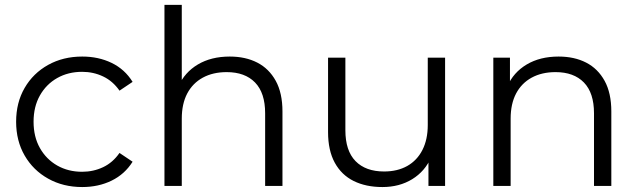

<svg xmlns="http://www.w3.org/2000/svg" viewBox="-20 -762 2619 787"><path d="M317.1 4.7Q239 4.7 177.5 -29.7Q116 -64 81.1 -124.4Q46.1 -184.8 46.1 -263Q46.1 -341.7 81.1 -401.8Q116 -461.9 177.5 -496.1Q239 -530.2 317.1 -530.2Q383.8 -530.2 437.7 -504.1Q491.6 -478 523.5 -426.4L469.8 -390.4Q442.6 -429.7 402.7 -448.6Q362.8 -467.6 316.5 -467.6Q259.7 -467.6 214.6 -442.2Q169.6 -416.8 143.6 -370.8Q117.6 -324.8 117.6 -263Q117.6 -201.2 143.6 -155.2Q169.6 -109.2 214.6 -83.5Q259.7 -57.9 316.5 -57.9Q362.8 -57.9 402.7 -76.8Q442.6 -95.7 469.8 -135.1L523.5 -99.1Q491.6 -48.1 437.7 -21.7Q383.8 4.7 317.1 4.7Z M654.1 0V-742H725.1V-381.3L711.2 -407.6Q736.5 -465.4 791.1 -497.8Q845.7 -530.2 921.7 -530.2Q986.3 -530.2 1034.6 -505.4Q1082.8 -480.6 1110.3 -430.6Q1137.8 -380.7 1137.8 -305V0H1066.8V-297.6Q1066.8 -381.2 1025.5 -423.8Q984.1 -466.4 909.1 -466.4Q853 -466.4 811.4 -443.8Q769.8 -421.1 747.4 -378.7Q725.1 -336.2 725.1 -275.9V0Z M1547.5 4.7Q1479.8 4.7 1429.7 -20.1Q1379.7 -44.9 1352.2 -95.1Q1324.7 -145.4 1324.7 -220.5V-525.5H1395.7V-227.9Q1395.7 -144.3 1437.2 -101.7Q1478.7 -59.1 1554.4 -59.1Q1609.2 -59.1 1649.4 -81.7Q1689.6 -104.4 1711.5 -147.3Q1733.4 -190.3 1733.4 -249.6V-525.5H1804.4V0H1736.2V-143.7L1747.3 -117.5Q1722.4 -60.1 1669.9 -27.7Q1617.3 4.7 1547.5 4.7Z M2002.1 0V-525.5H2070.3V-381.3L2059.2 -407.6Q2084.5 -465.4 2139.1 -497.8Q2193.7 -530.2 2269.7 -530.2Q2334.3 -530.2 2382.6 -505.4Q2430.8 -480.6 2458.3 -430.6Q2485.8 -380.7 2485.8 -305V0H2414.8V-297.6Q2414.8 -381.2 2373.5 -423.8Q2332.1 -466.4 2257.1 -466.4Q2201 -466.4 2159.4 -443.8Q2117.8 -421.1 2095.4 -378.7Q2073.1 -336.2 2073.1 -275.9V0Z"/></svg>

Font: Montserrat Alternates Thin
Style: Regular
Weight: 100
Designer: Julieta Ulanovsky
Foundry: Julieta Ulanovsky
Version: Version 9.000